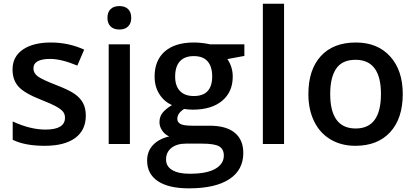

<svg xmlns="http://www.w3.org/2000/svg" viewBox="-20 -780 2251 1040"><path d="M444.8 -153.8Q444.8 -74.7 387.2 -32.5Q329.6 9.8 222.2 9.8Q114.3 9.8 48.8 -22.9V-122.1Q144 -78.1 226.1 -78.1Q332 -78.1 332 -142.1Q332 -162.6 320.3 -176.3Q308.6 -189.9 281.7 -204.6Q254.9 -219.2 207 -237.8Q113.8 -273.9 80.8 -310.1Q47.9 -346.2 47.9 -403.8Q47.9 -473.1 103.8 -511.5Q159.7 -549.8 255.9 -549.8Q351.1 -549.8 436 -511.2L398.9 -424.8Q311.5 -460.9 252 -460.9Q161.1 -460.9 161.1 -409.2Q161.1 -383.8 184.8 -366.2Q208.5 -348.6 288.1 -317.9Q355 -292 385.3 -270.5Q415.5 -249 430.2 -220.9Q444.8 -192.9 444.8 -153.8Z M683.6 0H568.8V-540H683.6ZM562 -683.1Q562 -713.9 578.9 -730.5Q595.7 -747.1 627 -747.1Q657.2 -747.1 674.1 -730.5Q690.9 -713.9 690.9 -683.1Q690.9 -653.8 674.1 -637Q657.2 -620.1 627 -620.1Q595.7 -620.1 578.9 -637Q562 -653.8 562 -683.1Z M1303.7 -540V-477.1L1211.4 -460Q1224.1 -442.9 1232.4 -418Q1240.7 -393.1 1240.7 -365.2Q1240.7 -281.7 1183.1 -233.9Q1125.5 -186 1024.4 -186Q998.5 -186 977.5 -189.9Q940.4 -167 940.4 -136.2Q940.4 -117.7 957.8 -108.4Q975.1 -99.1 1021.5 -99.1H1115.7Q1205.1 -99.1 1251.5 -61Q1297.9 -22.9 1297.9 48.8Q1297.9 140.6 1222.2 190.4Q1146.5 240.2 1003.4 240.2Q893.1 240.2 835 201.2Q776.9 162.1 776.9 89.8Q776.9 40 808.3 6.1Q839.8 -27.8 896.5 -41Q873.5 -50.8 858.6 -72.5Q843.8 -94.2 843.8 -118.2Q843.8 -148.4 860.8 -169.4Q877.9 -190.4 911.6 -210.9Q869.6 -229 843.5 -269.8Q817.4 -310.5 817.4 -365.2Q817.4 -453.1 872.8 -501.5Q928.2 -549.8 1030.8 -549.8Q1053.7 -549.8 1078.9 -546.6Q1104 -543.5 1116.7 -540ZM879.4 84Q879.4 121.1 912.8 141.1Q946.3 161.1 1006.8 161.1Q1100.6 161.1 1146.5 134.3Q1192.4 107.4 1192.4 63Q1192.4 27.8 1167.2 12.9Q1142.1 -2 1073.7 -2H986.8Q937.5 -2 908.4 21.2Q879.4 44.4 879.4 84ZM928.7 -365.2Q928.7 -314.5 954.8 -287.1Q981 -259.8 1029.8 -259.8Q1129.4 -259.8 1129.4 -366.2Q1129.4 -418.9 1104.7 -447.5Q1080.1 -476.1 1029.8 -476.1Q980 -476.1 954.3 -447.8Q928.7 -419.4 928.7 -365.2Z M1518.6 0H1403.8V-759.8H1518.6Z M2161.6 -271Q2161.6 -138.7 2093.8 -64.5Q2025.9 9.8 1904.8 9.8Q1829.1 9.8 1771 -24.4Q1712.9 -58.6 1681.6 -122.6Q1650.4 -186.5 1650.4 -271Q1650.4 -402.3 1717.8 -476.1Q1785.2 -549.8 1907.7 -549.8Q2024.9 -549.8 2093.3 -474.4Q2161.6 -398.9 2161.6 -271ZM1768.6 -271Q1768.6 -84 1906.7 -84Q2043.5 -84 2043.5 -271Q2043.5 -456.1 1905.8 -456.1Q1833.5 -456.1 1801 -408.2Q1768.6 -360.4 1768.6 -271Z"/></svg>

Font: Sahel SemiBold FD
Style: SemiBold-FD
Weight: 600
Foundry: Saber Rastikerdar (saber.rastikerdar@gmail.com)
Version: Version 3.3.0